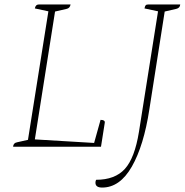

<svg xmlns="http://www.w3.org/2000/svg" viewBox="-20 -661 832 865"><path d="M39 0Q40 -17 57 -20L106 -31L198 -610L137 -623Q140 -641 156 -641H298Q295 -624 280 -621L228 -609L137 -33L404 -17L433 -121Q454 -121 452 -108L435 0ZM440 184Q410 184 410 162Q410 155 413 149Q498 149 542.5 100Q587 51 606 -67L692 -610L631 -623Q633 -634 636.5 -637.5Q640 -641 650 -641H792Q791 -625 774 -621L722 -609L653 -169Q628 -5 574 89.5Q520 184 440 184Z"/></svg>

Font: Petrona Thin
Style: Italic
Weight: 100
Italic angle: -9°
Designer: Ringo R. Seeber
Foundry: Ringo R. Seeber
Version: Version 2.001; ttfautohint (v1.8.3)